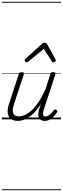

<svg xmlns="http://www.w3.org/2000/svg" viewBox="-20 -1303 686 2096"><path d="M175 17Q131 17 101.5 -3.5Q72 -24 65 -65.5Q58 -107 79 -171L185 -494Q189 -506 195.5 -510.5Q202 -515 216 -515Q232 -515 238 -509Q244 -503 240 -491L132 -164Q118 -122 119 -92.5Q120 -63 137.5 -48Q155 -33 188 -33Q218 -33 253.5 -49Q289 -65 327 -100Q365 -135 402.5 -191Q440 -247 476 -327L530 -495Q534 -508 540 -512Q546 -516 560 -516Q576 -516 582.5 -510.5Q589 -505 585 -493L459 -109Q451 -83 450 -65.5Q449 -48 455.5 -39.5Q462 -31 476 -31Q493 -31 509.5 -41.5Q526 -52 540.5 -67.5Q555 -83 566 -98Q571 -106 578 -108Q585 -110 595 -103Q605 -97 606 -90Q607 -83 602 -76Q590 -57 570.5 -35.5Q551 -14 525 1.5Q499 17 468 17Q444 17 428.5 8.5Q413 0 405.5 -15.5Q398 -31 398 -53Q398 -75 405 -103L426 -169Q395 -117 361.5 -81.5Q328 -46 295 -24Q262 -2 231.5 7.5Q201 17 175 17ZM271 -623Q263 -623 256 -630Q249 -637 249 -645Q249 -650 251.5 -654Q254 -658 258 -662L439 -825Q447 -832 454 -834.5Q461 -837 469 -837Q476 -837 482.5 -834Q489 -831 493 -823L583 -660Q586 -655 587.5 -651Q589 -647 589 -644Q589 -635 580 -629Q571 -623 564 -623Q558 -623 553.5 -626Q549 -629 546 -634L458 -769L293 -634Q286 -629 281.5 -626Q277 -623 271 -623ZM0 763H646V773H0ZM0 -20H646V0H0ZM0 -505H646V-500H0ZM0 -1283H646V-1273H0Z"/></svg>

Font: Playwrite NL Guides
Style: Regular
Weight: 400
Designer: Veronika Burian, José Scaglione
Foundry: TypeTogether
Version: Version 1.003